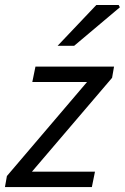

<svg xmlns="http://www.w3.org/2000/svg" viewBox="-30 -755 504 775"><path d="M-10 0 -2.1 -44.5 321.3 -424H100.4L113.1 -486.1H430.3L422.4 -440.9L99 -62.1H353.4L340.8 0ZM202.4 -570 358.7 -734.7H449L453.9 -725.6L269.2 -570Z"/></svg>

Font: Source Sans 3
Style: Italic
Weight: 200
Italic angle: -11°
Designer: Paul D. Hunt
Foundry: Adobe
Version: Version 3.046;hotconv 1.0.118;makeotfexe 2.5.65603